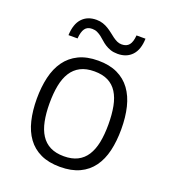

<svg xmlns="http://www.w3.org/2000/svg" viewBox="-132 -807 822 921"><g transform="rotate(20 278.5 -346.5)"><path d="M494.1 -254.9Q494.1 -193.8 482.4 -144.3Q470.7 -94.7 444.8 -59.1Q418.9 -23.4 377.9 -4.2Q336.9 15.1 278.8 15.1Q220.7 15.1 179.7 -4.2Q138.7 -23.4 112.8 -59.1Q86.9 -94.7 75 -144.3Q63 -193.8 63 -254.9Q63 -314.5 74.7 -364.5Q86.4 -414.6 112.3 -450.7Q138.2 -486.8 179.2 -506.8Q220.2 -526.9 278.8 -526.9Q335.9 -526.9 376.7 -507.6Q417.5 -488.3 443.6 -452.6Q469.7 -417 481.9 -366.9Q494.1 -316.9 494.1 -254.9ZM428.2 -254.9Q428.2 -306.6 420.4 -347.2Q412.6 -387.7 395 -415.5Q377.4 -443.4 348.9 -457.8Q320.3 -472.2 278.8 -472.2Q236.8 -472.2 208 -457.3Q179.2 -442.4 161.4 -414.3Q143.6 -386.2 135.7 -345.9Q127.9 -305.7 127.9 -254.9Q127.9 -204.1 136 -164.1Q144 -124 161.9 -96.2Q179.7 -68.4 208.5 -53.7Q237.3 -39.1 278.8 -39.1Q319.3 -39.1 347.9 -53.5Q376.5 -67.9 394.3 -95.7Q412.1 -123.5 420.2 -163.6Q428.2 -203.6 428.2 -254.9ZM101.6 -592.8Q104 -650.4 130.9 -679.2Q157.7 -708 203.6 -708Q221.7 -708 236.8 -702.9Q252 -697.8 264.6 -689.9Q277.3 -682.1 288.6 -673.1Q299.8 -664.1 310.5 -656.2Q321.3 -648.4 332.3 -643.3Q343.3 -638.2 356 -638.2Q380.9 -638.2 393.6 -653.8Q406.2 -669.4 408.7 -703.1H454.6Q453.1 -647 426 -617.9Q398.9 -588.9 353 -588.9Q332 -588.9 316.7 -594.2Q301.3 -599.6 289.1 -607.4Q276.9 -615.2 266.8 -624.5Q256.8 -633.8 246.6 -641.6Q236.3 -649.4 224.9 -654.8Q213.4 -660.2 198.7 -660.2Q173.8 -660.2 162.1 -643.6Q150.4 -627 147.9 -592.8Z"/></g></svg>

Font: Clear Sans Light
Style: Regular
Weight: 300
Foundry: Intel Corporation
Version: Version 1.00